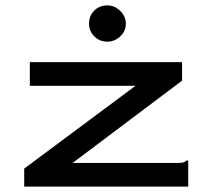

<svg xmlns="http://www.w3.org/2000/svg" viewBox="-20 -694 790 714"><path d="M70 -67 484 -375H91V-463H657V-394L250 -88H636Q652 -88 659.5 -89.5Q667 -91 673 -97H680V0H70ZM379 -539Q351 -539 331 -558.5Q311 -578 311 -606Q311 -635 330.5 -654.5Q350 -674 379 -674Q406 -674 427 -653.5Q448 -633 448 -606Q448 -578 427 -558.5Q406 -539 379 -539Z"/></svg>

Font: Inconsolata ExtraExpanded SemiBold
Style: Regular
Weight: 600
Width: 8
Monospace: yes
Designer: Raph Levien, Cyreal, Brenton Simpson
Foundry: Raph Levien, Cyreal, Google
Version: Version 3.001; ttfautohint (v1.8.2.53-6de2)